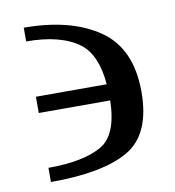

<svg xmlns="http://www.w3.org/2000/svg" viewBox="-64 -553 562 618"><g transform="rotate(-10 217.5 -244.0)"><path d="M287.1 -217.3H53.7V-270.5H285.2Q276.9 -367.7 227.5 -405.8Q167.5 -451.2 53.7 -451.2V-496.1Q206.5 -496.1 298.8 -432.9Q391.1 -369.6 391.1 -227.5Q391.1 -88.4 307.6 -40Q224.1 8.3 53.7 8.3V-38.1Q168.5 -38.1 228 -72.3Q284.7 -104.5 287.1 -217.3Z"/></g></svg>

Font: Munson
Style: Regular
Weight: 400
Designer: Paul James MIller
Foundry: High-Logic / Made with FontCreator
Version: Version 2.10;May 5, 2019;FontCreator 11.5.0.2430 64-bit